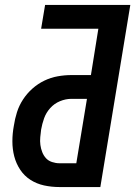

<svg xmlns="http://www.w3.org/2000/svg" viewBox="-20 -755 546 775"><path d="M220 0Q188 0 158 -6.5Q128 -13 103 -29Q78 -45 61.5 -70Q45 -95 37.5 -124Q30 -153 30 -184.5Q30 -216 36 -248Q40 -275 48.5 -302Q57 -329 73 -353.5Q89 -378 111 -397.5Q133 -417 159 -429.5Q185 -442 213 -447Q241 -452 268 -452H347L377 -639H146L162 -735H506L385 0ZM220 -96H288L331 -356H268Q245 -356 222 -346.5Q199 -337 182.5 -318.5Q166 -300 158 -277.5Q150 -255 146 -232Q144 -217 142.5 -201Q141 -185 143 -170Q145 -155 150.5 -141Q156 -127 165.5 -116.5Q175 -106 190 -101Q205 -96 220 -96Z"/></svg>

Font: Iosevka Term Curly
Style: Bold Italic
Weight: 700
Italic angle: -9°
Designer: Belleve Invis
Foundry: Belleve Invis
Version: Version 32.3.0